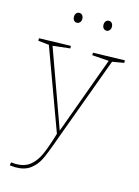

<svg xmlns="http://www.w3.org/2000/svg" viewBox="-140 -798 802 1110"><g transform="rotate(15 261.5 -243.0)"><path d="M518 -525V-510L448 -498L263 5L249 44Q225 111 206.5 148.5Q188 186 154.5 211Q121 236 68 236Q55 236 32 233L35 215Q55 217 63 217Q115 217 147.5 191.5Q180 166 201.5 119Q223 72 248 -13L70 -498L5 -505V-520L195 -525V-510L92 -498L259 -35L428 -498L328 -505V-520ZM168 -692Q168 -706 175 -714Q182 -722 193 -722Q204 -722 211 -714Q218 -706 218 -692Q218 -679 210.5 -671Q203 -663 193 -663Q182 -663 175 -671Q168 -679 168 -692ZM345 -692Q345 -706 352 -714Q359 -722 370 -722Q381 -722 388 -714Q395 -706 395 -692Q395 -679 387.5 -671Q380 -663 370 -663Q359 -663 352 -671Q345 -679 345 -692Z"/></g></svg>

Font: Bitter Pro Thin
Style: Regular
Weight: 250
Designer: Sol Matas, and Bitter project Authors
Foundry: Sol Matas
Version: Version 1.010